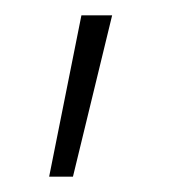

<svg xmlns="http://www.w3.org/2000/svg" viewBox="-20 -107 237 250"><path d="M44 123 86 -87H126L75 123Z"/></svg>

Font: Cairo Play ExtraLight
Style: Regular
Weight: 250
Version: Version 3.119